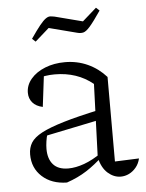

<svg xmlns="http://www.w3.org/2000/svg" viewBox="-52 -748 608 801"><g transform="rotate(-5 252.0 -348.0)"><path d="M422 5Q393 5 368 -17Q343 -39 333 -83L344 -390Q278 -444 184 -444Q164 -444 144.5 -441Q125 -438 107 -433L140 -452L123 -313Q95 -319 80.5 -336Q66 -353 66 -377Q66 -409 88 -435Q110 -461 147.5 -476Q185 -491 231 -491Q282 -491 326 -471Q370 -451 403 -414V-60L504 -64Q499 -42 486 -26.5Q473 -11 456.5 -3Q440 5 422 5ZM196 10Q132 9 92.5 -27Q53 -63 53 -120Q53 -148 66 -169Q79 -190 112 -207.5Q145 -225 205 -243Q265 -261 359 -281V-240L112 -189L133 -201Q128 -186 125.5 -168.5Q123 -151 123 -137Q123 -95 144 -71.5Q165 -48 207 -48Q238 -48 274 -61Q310 -74 350 -102V-85Q316 -53 279.5 -29.5Q243 -6 196 10ZM117 -587 103 -600Q127 -635 142 -653.5Q157 -672 167.5 -679.5Q178 -687 186.5 -686.5Q195 -686 205 -684L321 -654L380 -706L394 -693Q364 -649 347 -629.5Q330 -610 318 -607.5Q306 -605 292 -609L176 -639Z"/></g></svg>

Font: Piazzolla 24pt Light
Style: Regular
Weight: 300
Designer: Juan Pablo del Peral
Foundry: Huerta Tipografica
Version: Version 2.005